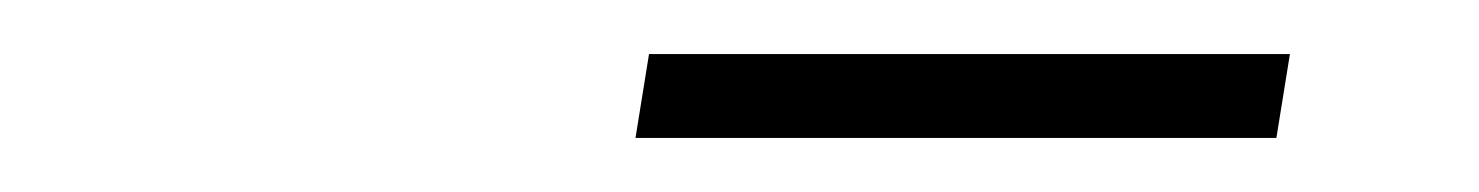

<svg xmlns="http://www.w3.org/2000/svg" viewBox="-20 -658 547 71"><path d="M215 -607H452L457 -638H220Z"/></svg>

Font: Source Sans Pro Light
Style: Italic
Weight: 300
Italic angle: -11°
Designer: Paul D. Hunt
Foundry: Adobe Systems Incorporated
Version: Version 3.006;hotconv 1.0.111;makeotfexe 2.5.65597